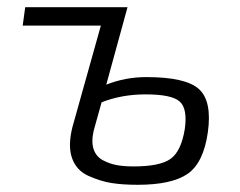

<svg xmlns="http://www.w3.org/2000/svg" viewBox="-20 -504 665 533"><path d="M334 -484 275 -269Q328 -290 386 -290Q496 -290 532.5 -256.5Q569 -223 557 -137Q545 -52 501 -21.5Q457 9 362 9Q320 9 289 4Q258 -1 225 -16Q192 -31 180 -65Q168 -99 181 -151L260 -433H43L50 -484ZM262 -220 240 -141Q233 -110 240 -89.5Q247 -69 266 -59Q285 -49 305 -45.5Q325 -42 351 -42Q424 -42 453.5 -63Q483 -84 493 -146Q501 -202 479 -222Q457 -242 384 -242Q318 -242 262 -220Z"/></svg>

Font: Exo 2.0 Light
Style: Italic
Weight: 300
Italic angle: -8°
Designer: Natanael Gama
Version: Version 1.001;PS 001.001;hotconv 1.0.70;makeotf.lib2.5.58329